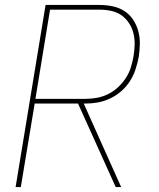

<svg xmlns="http://www.w3.org/2000/svg" viewBox="-20 -755 640 775"><path d="M43 0 164 -735H382Q409 -735 435 -729.5Q461 -724 482 -710.5Q503 -697 517 -676Q531 -655 538 -630Q545 -605 544.5 -578.5Q544 -552 540 -525Q535 -500 527 -475Q519 -450 504.5 -427.5Q490 -405 469.5 -387Q449 -369 424.5 -357.5Q400 -346 375 -341.5Q350 -337 325 -337H318L469 0H447L295 -337H120L64 0ZM123 -356H325Q347 -356 370 -360Q393 -364 415 -374.5Q437 -385 455.5 -402Q474 -419 487.5 -439.5Q501 -460 508 -482.5Q515 -505 519 -528Q523 -552 523.5 -575.5Q524 -599 518.5 -621Q513 -643 500.5 -662Q488 -681 470 -693.5Q452 -706 429 -711Q406 -716 382 -716H182Z"/></svg>

Font: Iosevka Thin Extended Oblique
Style: Regular
Weight: 100
Width: 7
Italic angle: -9°
Monospace: yes
Designer: Belleve Invis
Foundry: Belleve Invis
Version: Version 32.5.0; ttfautohint (v1.8.4)